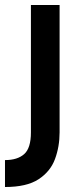

<svg xmlns="http://www.w3.org/2000/svg" viewBox="-45 -527 338 770"><path d="M-25 223V115Q25 115 52 91Q79 67 79 4V-507H194V4Q194 61 175.5 111Q157 161 109.5 192Q62 223 -25 223Z"/></svg>

Font: Inria Sans
Style: Bold
Weight: 700
Designer: Black Foundry Team
Foundry: Black Foundry
Version: Version 1.2; ttfautohint (v1.8.3)